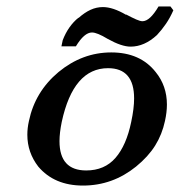

<svg xmlns="http://www.w3.org/2000/svg" viewBox="-20 -576 559 597"><path d="M519 -544Q509 -521 496 -502Q483 -483 468 -467Q429 -431 386 -431Q358 -431 315 -455Q282 -475 266 -475Q242 -475 216 -432H171L175 -451Q192 -495 224 -521V-520Q243 -537 261.5 -545.5Q280 -554 300 -554Q331 -554 372 -530V-531Q391 -521 403.5 -515.5Q416 -510 423 -510Q446 -510 473 -556H510ZM70 -200Q89 -291 162 -352Q236 -413 326 -413Q416 -413 464 -352Q499 -309 499 -251Q499 -227 493 -200Q484 -158 462.5 -123.5Q441 -89 403 -58Q330 1 238 1Q149 1 99 -58Q65 -102 65 -157Q65 -178 70 -200ZM172 -197Q165 -163 165 -137Q165 -46 248 -46Q305 -46 339 -85Q373 -124 388 -197Q397 -239 397 -270Q397 -364 316 -364Q208 -364 172 -197Z"/></svg>

Font: New Athena Unicode
Style: Bold Italic
Weight: 700
Designer: J. Rusten 1997; rev. by R. Hancock 2001, 2002, rev. by D. Mastronarde 2002-2021
Foundry: Society for Classical Studies (formerly American Philological Association)
Version: Version 5.008